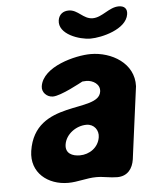

<svg xmlns="http://www.w3.org/2000/svg" viewBox="-53 -772 641 822"><g transform="rotate(-5 268.0 -360.5)"><path d="M61 -143C47 -50 120 7 207 7C249 7 287 -7 329 -7C360 -7 387 1 418 1C463 1 485 -30 491 -69L495 -100C501 -142 526 -338 532 -380C536 -479 440 -534 350 -534C285 -534 143 -499 130 -415C126 -389 148 -367 174 -367C209 -367 297 -416 305 -420C307 -420 319 -421 322 -421C350 -421 382 -402 377 -370C363 -278 95 -362 61 -143ZM210 -158C217 -202 262 -234 306 -234C339 -234 359 -206 354 -176C347 -132 308 -106 267 -106C235 -106 204 -119 210 -158ZM227 -690C218 -630 309 -600 356 -600C404 -600 511 -626 521 -690C525 -715 511 -727 488 -727C446 -727 414 -686 373 -686C332 -686 313 -728 273 -728C249 -728 231 -715 227 -690Z"/></g></svg>

Font: Asimov Print
Style: Regular
Weight: 500
Designer: Google
Version: Version 2.000980: 2014